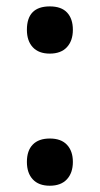

<svg xmlns="http://www.w3.org/2000/svg" viewBox="-20 -572 315 606"><path d="M64.9 -61Q64.9 -96.7 83.5 -115.7Q102.1 -134.8 137.2 -134.8Q172.9 -134.8 191.4 -115Q210 -95.2 210 -61Q210 -26.4 191.2 -6.1Q172.4 14.2 137.2 14.2Q102.1 14.2 83.5 -5.9Q64.9 -25.9 64.9 -61ZM64.9 -478Q64.9 -551.8 137.2 -551.8Q173.8 -551.8 191.9 -532.2Q210 -512.7 210 -478Q210 -443.4 191.2 -423.1Q172.4 -402.8 137.2 -402.8Q102.1 -402.8 83.5 -422.9Q64.9 -442.9 64.9 -478Z"/></svg>

Font: f1_58959          
Style: Regular
Weight: 600
Foundry: Ascender Corporation
Version: Version 1.10